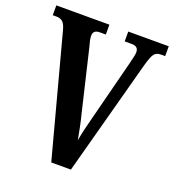

<svg xmlns="http://www.w3.org/2000/svg" viewBox="-130 -816 833 918"><g transform="rotate(20 286.0 -357.0)"><path d="M70 -615Q62 -645 49.5 -654.5Q37 -664 20 -664H0V-714H270V-664H239Q206 -664 206 -635Q206 -623 209 -609.5Q212 -596 216 -583L290 -271Q298 -240 305 -206Q312 -172 317 -143Q322 -172 329.5 -203.5Q337 -235 346 -269L424 -574Q428 -592 432 -607.5Q436 -623 436 -634Q436 -664 402 -664H366V-714H572V-664H550Q528 -664 517 -650.5Q506 -637 493 -590L334 0H234Z"/></g></svg>

Font: Noto Serif Ethiopic ExtraCondensed
Style: Bold
Weight: 700
Width: 2
Designer: Monotype Design Team
Foundry: Monotype Imaging Inc.
Version: Version 2.102; ttfautohint (v1.8.4.7-5d5b)